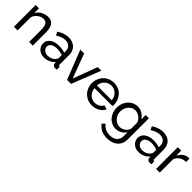

<svg xmlns="http://www.w3.org/2000/svg" viewBox="258 -1785 3261 3261"><g transform="rotate(45 1889.0 -154.0)"><path d="M523.9 0H436V-292Q436 -374.5 410.6 -413.3Q385.3 -452.1 333 -452.1Q278.3 -452.1 227.5 -412.8Q176.8 -373.5 159.2 -314.9V0H70.8V-522H150.9V-410.2Q181.6 -465.3 240.5 -498Q299.3 -530.8 368.2 -530.8Q412.1 -530.8 443.4 -514.6Q474.6 -498.5 491.7 -468Q508.8 -437.5 516.4 -399.7Q523.9 -361.8 523.9 -312Z M619.6 -150.9Q619.6 -224.6 681.4 -269.3Q743.2 -314 842.8 -314Q923.8 -314 985.8 -292V-330.1Q985.8 -390.6 949.5 -424.8Q913.1 -459 847.7 -459Q771 -459 681.6 -398.9L649.9 -460.9Q752.9 -530.8 857.9 -530.8Q958 -530.8 1015.9 -475.1Q1073.7 -419.4 1073.7 -320.8V-100.1Q1073.7 -83.5 1080.3 -76.2Q1086.9 -68.8 1102.1 -67.9V0Q1078.1 3.9 1064 3.9Q1034.7 3.9 1018.1 -12Q1001.5 -27.8 1000 -48.8L998 -82Q964.4 -39.1 909.9 -14.6Q855.5 9.8 799.8 9.8Q721.7 9.8 670.7 -36.6Q619.6 -83 619.6 -150.9ZM960 -113.8Q971.7 -127 978.8 -141.8Q985.8 -156.7 985.8 -167V-231.9Q922.4 -256.8 854 -256.8Q786.1 -256.8 744.9 -230.2Q703.6 -203.6 703.6 -158.2Q703.6 -117.7 735.4 -86.9Q767.1 -56.2 822.8 -56.2Q862.8 -56.2 900.1 -72Q937.5 -87.9 960 -113.8Z M1347.7 0 1142.6 -522H1234.4L1398.4 -84L1562.5 -522H1648.4L1443.4 0Z M1948.7 9.8Q1872.1 9.8 1810.8 -27.3Q1749.5 -64.5 1716.3 -126.2Q1683.1 -188 1683.1 -261.2Q1683.1 -315.9 1702.9 -365.2Q1722.7 -414.6 1757.3 -451.2Q1792 -487.8 1842.3 -509.3Q1892.6 -530.8 1950.2 -530.8Q2007.8 -530.8 2057.4 -509Q2106.9 -487.3 2140.1 -450.7Q2173.3 -414.1 2192.1 -365.7Q2210.9 -317.4 2210.9 -265.1Q2210.9 -242.7 2209 -231H1775.9Q1781.7 -154.8 1832.5 -105.5Q1883.3 -56.2 1952.1 -56.2Q2000.5 -56.2 2042.7 -80.3Q2085 -104.5 2101.1 -143.1L2176.8 -122.1Q2150.9 -63.5 2088.6 -26.9Q2026.4 9.8 1948.7 9.8ZM1772.9 -292H2128.9Q2122.6 -367.7 2071.5 -416.3Q2020.5 -464.8 1950.2 -464.8Q1879.9 -464.8 1828.9 -416Q1777.8 -367.2 1772.9 -292Z M2275.9 -259.8Q2275.9 -333 2306.2 -394.8Q2336.4 -456.5 2392.1 -493.7Q2447.8 -530.8 2517.6 -530.8Q2636.7 -530.8 2712.9 -418V-522H2791V-5.9Q2791 65.9 2755.1 118.7Q2719.2 171.4 2659.7 197.3Q2600.1 223.1 2524.9 223.1Q2439.9 223.1 2383.1 193.6Q2326.2 164.1 2287.6 107.9L2338.9 63Q2369.1 107.9 2418.2 131.3Q2467.3 154.8 2524.9 154.8Q2574.2 154.8 2613.8 137.7Q2653.3 120.6 2678 83.5Q2702.6 46.4 2702.6 -5.9V-98.1Q2673.3 -50.3 2622.8 -22.2Q2572.3 5.9 2516.6 5.9Q2464.8 5.9 2419.4 -16.1Q2374 -38.1 2342.8 -74.7Q2311.5 -111.3 2293.7 -159.7Q2275.9 -208 2275.9 -259.8ZM2702.6 -183.1V-333Q2681.6 -386.2 2634.5 -420.7Q2587.4 -455.1 2535.6 -455.1Q2484.9 -455.1 2444.8 -425.8Q2404.8 -396.5 2384.8 -351.8Q2364.7 -307.1 2364.7 -257.8Q2364.7 -179.2 2417 -122.6Q2469.2 -65.9 2543.9 -65.9Q2598.1 -65.9 2645 -101.8Q2691.9 -137.7 2702.6 -183.1Z M2891.1 -150.9Q2891.1 -224.6 2952.9 -269.3Q3014.6 -314 3114.3 -314Q3195.3 -314 3257.3 -292V-330.1Q3257.3 -390.6 3220.9 -424.8Q3184.6 -459 3119.1 -459Q3042.5 -459 2953.1 -398.9L2921.4 -460.9Q3024.4 -530.8 3129.4 -530.8Q3229.5 -530.8 3287.4 -475.1Q3345.2 -419.4 3345.2 -320.8V-100.1Q3345.2 -83.5 3351.8 -76.2Q3358.4 -68.8 3373.5 -67.9V0Q3349.6 3.9 3335.4 3.9Q3306.2 3.9 3289.6 -12Q3272.9 -27.8 3271.5 -48.8L3269.5 -82Q3235.8 -39.1 3181.4 -14.6Q3127 9.8 3071.3 9.8Q2993.2 9.8 2942.1 -36.6Q2891.1 -83 2891.1 -150.9ZM3231.4 -113.8Q3243.2 -127 3250.2 -141.8Q3257.3 -156.7 3257.3 -167V-231.9Q3193.8 -256.8 3125.5 -256.8Q3057.6 -256.8 3016.4 -230.2Q2975.1 -203.6 2975.1 -158.2Q2975.1 -117.7 3006.8 -86.9Q3038.6 -56.2 3094.2 -56.2Q3134.3 -56.2 3171.6 -72Q3209 -87.9 3231.4 -113.8Z M3762.2 -444.8Q3695.8 -443.4 3645.3 -410.9Q3594.7 -378.4 3574.2 -321.8V0H3485.8V-522H3567.9V-400.9Q3595.2 -455.1 3639.4 -488.8Q3683.6 -522.5 3732.9 -525.9Q3755.4 -525.9 3762.2 -524.9Z"/></g></svg>

Font: Rawline Medium
Style: Regular
Weight: 500
Designer: Matt McInerney, Pablo Impallari, Rodrigo Fuenzalida
Foundry: Matt McInerney, Pablo Impallari, Rodrigo Fuenzalida
Version: Version 4.020;PS 004.020;hotconv 1.0.88;makeotf.lib2.5.64775